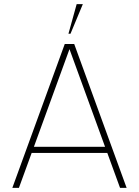

<svg xmlns="http://www.w3.org/2000/svg" viewBox="-20 -914 676 934"><path d="M341 -700 596 0H564L502 -170H134L72 0H40L295 -700ZM491 -200 318 -675 145 -200ZM353 -894H383L323 -750H313Z"/></svg>

Font: Urbanist
Style: Regular
Weight: 400
Designer: Corey Hu
Foundry: Corey Hu
Version: Version 1.2; befe77262ef67d88f1d94aa3d2e49ef1327b4483